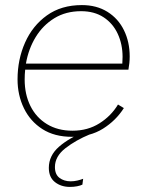

<svg xmlns="http://www.w3.org/2000/svg" viewBox="-20 -529 575 755"><path d="M263 9Q194 9 146.5 -21.5Q99 -52 74 -103.5Q49 -155 49 -217Q49 -295 78.5 -361.5Q108 -428 164.5 -468.5Q221 -509 302 -509Q360 -509 402.5 -482.5Q445 -456 467.5 -410Q490 -364 490 -307Q490 -282 485 -255H79Q77 -236 77 -216Q77 -158 99.5 -112.5Q122 -67 164.5 -41Q207 -15 265 -15Q325 -15 371 -44Q417 -73 444 -118L467 -104Q436 -55 385 -23Q334 9 263 9ZM299 -485Q239 -485 194 -457.5Q149 -430 120.5 -383.5Q92 -337 82 -279H461Q462 -294 462 -305Q462 -355 443 -396Q424 -437 387.5 -461Q351 -485 299 -485ZM255 206Q220 206 196 187Q172 168 172 131Q172 83 212 48Q252 13 316 -12L334 -1Q278 22 237 54Q196 86 196 128Q196 157 214 170.5Q232 184 258 184Q271 184 284 181Q297 178 307 174L304 197Q296 201 283 203.5Q270 206 255 206Z"/></svg>

Font: Work Sans ExtraLight
Style: Italic
Weight: 200
Italic angle: -13°
Designer: Wei Huang
Foundry: Wei Huang
Version: Version 2.012; ttfautohint (v1.8.3)